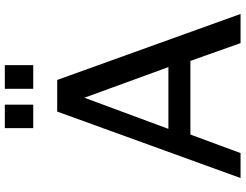

<svg xmlns="http://www.w3.org/2000/svg" viewBox="-128 -866 994 777"><g transform="rotate(-90 368.5 -477.0)"><path d="M37 0H138L213 -203H511L583 0H701L434 -742H306ZM236 -292 362 -632 486 -292ZM334 -954H239V-839H334ZM494 -954H398V-839H494Z"/></g></svg>

Font: Bisquit Text
Style: Regular
Weight: 400
Version: Version 1.004;Glyphs 3.2.3 (3260)